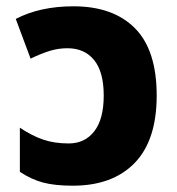

<svg xmlns="http://www.w3.org/2000/svg" viewBox="-20 -579 560 609"><path d="M477 -276Q477 -134 407 -62Q337 10 211 10Q154 10 116.5 0Q79 -10 43 -34V-174Q80 -149 116 -136.5Q152 -124 198 -124Q249 -124 279 -162.5Q309 -201 309 -276Q309 -351 278.5 -388.5Q248 -426 194 -426Q165 -426 137.5 -417.5Q110 -409 77 -393L30 -519Q107 -559 213 -559Q339 -559 408 -489.5Q477 -420 477 -276Z"/></svg>

Font: Noto Sans UI ExtraBold
Style: Regular
Weight: 800
Designer: Monotype Design Team
Foundry: Monotype Imaging Inc.
Version: Version 1.001